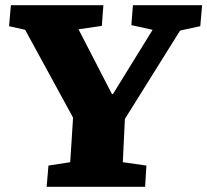

<svg xmlns="http://www.w3.org/2000/svg" viewBox="-20 -721 800 741"><path d="M412 -358H416L569 -606L487 -624L493 -701H760L753 -620L675 -603L462 -262L454 -95L545 -82L540 0H160L167 -82L251 -95L262 -267L77 -606L15 -620L22 -701H379L373 -621L283 -608Z"/></svg>

Font: Literata ExtraBold
Style: Italic
Weight: 800
Italic angle: -2°
Designer: Latin by Veronika Burian and Jose Scaglione. Greek by Irene Vlachou. Cyrillic by Vera Evstafieva
Foundry: TypeTogether
Version: Version 3.002